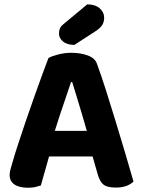

<svg xmlns="http://www.w3.org/2000/svg" viewBox="-20 -860 659 890"><path d="M314.7 -479.6H309.2Q298.8 -448.3 285.5 -409.3Q272.2 -370.3 257.9 -327.8Q243.6 -285.3 230.7 -242.9L212.8 -153.4Q206.8 -133.9 201.2 -113Q195.6 -92.1 189.8 -72.1Q184 -52.1 178.8 -33.8Q173.6 -15.5 169.4 -0.3Q157.8 3.5 143.8 6.9Q129.9 10.3 110.5 10.3Q68.7 10.3 46.7 -5.1Q24.7 -20.4 24.7 -48.5Q24.7 -61.3 28.4 -74.2Q32.2 -87.2 37 -104.2Q45.9 -136.7 62.3 -186.9Q78.6 -237 98.5 -295.4Q118.4 -353.8 138.7 -411Q159 -468.2 176.5 -515.9Q193.9 -563.6 204.6 -591.1Q219.4 -599.7 249.8 -607.5Q280.3 -615.3 310.2 -615.3Q353 -615.3 387.1 -602.8Q421.2 -590.4 430 -562.7Q449.4 -510 471.6 -440.3Q493.8 -370.6 516.8 -294.9Q539.9 -219.2 561.2 -147.6Q582.5 -76 598.7 -18.8Q587.9 -6.8 566.9 1.4Q545.9 9.5 517.5 9.5Q475.7 9.5 458.8 -5.1Q442 -19.6 433.5 -50.3L401.3 -162.4L384.2 -247.4Q371.8 -291.6 359 -333.9Q346.2 -376.1 335 -413.5Q323.7 -451 314.7 -479.6ZM146.4 -134.6 205.1 -253.3H439.3L459.1 -134.6ZM274.4 -748.3 384.4 -839.8Q421.6 -839.5 442.2 -821.4Q462.8 -803.3 462.8 -777.2Q462.8 -759.4 454.3 -744.7Q445.7 -730 421.1 -714.2L324.7 -651.8Q289.7 -652.3 271.6 -667.9Q253.5 -683.5 253.5 -704.6Q253.5 -716.2 257.1 -726.6Q260.8 -737 274.4 -748.3Z"/></svg>

Font: Baloo Paaji 2
Style: Regular
Weight: 400
Designer: Shuchita Grover, Noopur Datye and Ek Type
Foundry: Ek Type
Version: Version 1.700